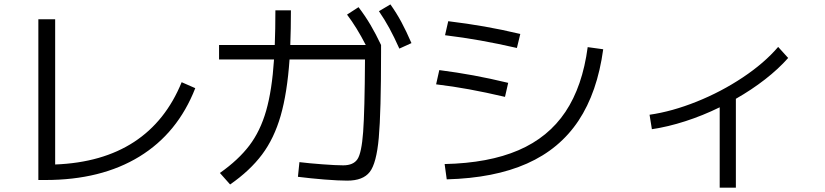

<svg xmlns="http://www.w3.org/2000/svg" viewBox="-20 -821 3790 882"><path d="M156.2 -732.4H233.4V-65.4Q449.7 -73.7 595.5 -168.7Q741.2 -263.7 814.5 -443.4L877 -416Q796.4 -209.5 620.6 -101.8Q444.8 5.9 188.5 5.9H156.2Z M1348.6 -8.8 1355.5 -76.2Q1399.4 -70.8 1461.2 -66.2Q1522.9 -61.5 1556.6 -61.5Q1603.5 -61.5 1622.3 -90.1Q1641.1 -118.7 1648.2 -214.6Q1655.3 -310.5 1656.7 -547.9H1310.1Q1299.3 -393.6 1269.3 -289.3Q1239.3 -185.1 1183.8 -111.1Q1128.4 -37.1 1037.1 26.4L990.2 -26.4Q1075.2 -86.4 1125.5 -152.6Q1175.8 -218.8 1202.6 -312.3Q1229.5 -405.8 1238.8 -547.9H986.3V-614.3H1242.2Q1245.1 -687 1245.1 -773.4H1316.4Q1316.4 -688.5 1313.5 -614.3H1660.2Q1618.7 -695.3 1574.2 -753.9L1627 -788.1Q1657.2 -748.5 1681.9 -706.8Q1706.5 -665 1730.5 -614.3V-579.1Q1730.5 -305.2 1720 -188Q1709.5 -70.8 1678.5 -31Q1647.5 8.8 1575.2 8.8Q1535.6 8.8 1470.9 3.7Q1406.2 -1.5 1348.6 -8.8ZM1720.7 -769.5 1773.4 -800.8Q1801.3 -761.7 1824 -719.5Q1846.7 -677.2 1870.1 -623L1814.5 -597.7Q1791 -650.4 1768.8 -691.2Q1746.6 -731.9 1720.7 -769.5Z M2679.7 -604.5 2751 -594.7Q2724.1 -397 2637.5 -266.6Q2550.8 -136.2 2400.6 -69.6Q2250.5 -2.9 2032.2 2.9L2022.5 -67.4Q2224.6 -71.8 2361.8 -130.9Q2499 -189.9 2577.4 -307.1Q2655.8 -424.3 2679.7 -604.5ZM1983.4 -433.6 1998 -499Q2080.6 -488.3 2155 -474.6Q2229.5 -460.9 2314.5 -440.4L2299.8 -376Q2210 -397 2135.5 -410.6Q2061 -424.3 1983.4 -433.6ZM2024.4 -659.2 2039.1 -723.6Q2127 -712.9 2205.3 -699.2Q2283.7 -685.5 2370.1 -665L2354.5 -600.6Q2264.6 -621.1 2186.5 -635Q2108.4 -648.9 2024.4 -659.2Z M3554.7 -605.5 3600.6 -554.7Q3556.2 -504.4 3494.4 -456.3Q3432.6 -408.2 3360.4 -367.2V41H3286.1V-328.1Q3208.5 -290 3128.4 -264.2Q3048.3 -238.3 2974.6 -227.5L2963.9 -293.9Q3066.9 -308.6 3180.2 -354Q3293.5 -399.4 3392.6 -465.6Q3491.7 -531.7 3554.7 -605.5Z"/></svg>

Font: Pretendard JP
Style: Regular
Weight: 400
Designer: Base glyphs from Inter by Rasmus Andersson; Hangeul glyphs from Noto Sans CJK(Source Han Sans) by Jang Soo-young and Kan
Foundry: Kil Hyung-jin
Version: Version 1.309